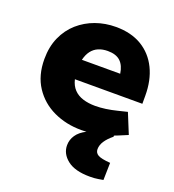

<svg xmlns="http://www.w3.org/2000/svg" viewBox="-133 -629 854 942"><g transform="rotate(20 293.5 -158.0)"><path d="M323.9 8.5Q245 8.5 179.3 -22.2Q113.6 -53 74.4 -112.5Q35.2 -172 35.2 -257.4Q35.2 -321.4 57.4 -371.3Q79.6 -421.3 118.5 -455.6Q157.5 -489.8 207.2 -507.6Q256.9 -525.3 312.3 -525.3Q391.8 -525.3 447.5 -491.9Q503.2 -458.4 532.6 -398.2Q562.1 -337.9 562.1 -257.5V-215.1H209.9Q217.4 -183.4 236 -163.8Q254.5 -144.2 283.1 -135.2Q311.7 -126.1 347.7 -126.1Q373.3 -126.1 401.7 -130.1Q430.2 -134.1 460.2 -141.6L509.1 -153.6L552 -48.5L504.1 -28.5Q459.2 -9.5 413.3 -0.5Q367.3 8.5 323.9 8.5ZM209.5 -316.4H409.6Q403.6 -358 381 -379.3Q358.4 -400.6 314.8 -400.6Q287.7 -400.6 266.4 -391.6Q245.1 -382.6 230.8 -364Q216.5 -345.4 209.5 -316.4ZM441.7 209Q363.8 209 324.1 177.8Q284.4 146.6 284.4 102.1Q284.4 73.1 300.9 48.9Q317.3 24.6 351.4 7.5L413 -20.9H484.6V-14.9Q459 5.7 445.2 26.7Q431.4 47.7 431.4 69.3Q431.4 88.3 448.4 98.1Q465.5 107.9 512.6 111.4L510.6 201.5Q503.1 202.5 485.1 205.8Q467.1 209 441.7 209Z"/></g></svg>

Font: REM Medium
Style: Regular
Weight: 500
Designer: Octavio Pardo
Foundry: Ashler Design
Version: Version 1.005;gftools[0.9.28]